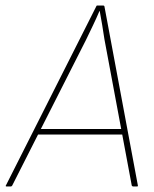

<svg xmlns="http://www.w3.org/2000/svg" viewBox="-40 -675 558 695"><path d="M-16 0Q-18 0 -19 -1Q-20 -2 -19 -3L308 -651Q309 -655 312 -655H334Q337 -655 338 -652L459 -4Q460 0 456 0H442Q439 0 437 -3L338 -533Q334 -559 330 -584Q326 -609 321 -635H320Q309 -609 296.5 -583Q284 -557 271 -530L4 -3Q2 0 -1 0ZM90 -188 100 -208H404L407 -188Z"/></svg>

Font: Sofia Sans Semi Condensed Thin
Style: Italic
Weight: 250
Italic angle: -9°
Version: Version 4.100